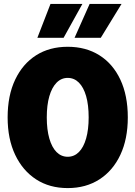

<svg xmlns="http://www.w3.org/2000/svg" viewBox="-20 -949 690 981"><path d="M326 12Q233 12 164.5 -32.5Q96 -77 57.5 -158Q19 -239 19 -349Q19 -461 57.5 -542Q96 -623 164.5 -666.5Q233 -710 326 -710Q419 -710 488 -666.5Q557 -623 595 -542Q633 -461 633 -349Q633 -239 595 -158Q557 -77 488 -32.5Q419 12 326 12ZM326 -148Q359 -148 383 -172Q407 -196 420 -241.5Q433 -287 433 -349Q433 -413 420 -458Q407 -503 383 -527Q359 -551 326 -551Q293 -551 269 -526.5Q245 -502 232 -457Q219 -412 219 -349Q219 -287 232 -241.5Q245 -196 269 -172Q293 -148 326 -148ZM171 -756 238 -929H401L305 -756ZM361 -756 438 -929H601L495 -756Z"/></svg>

Font: Azeret Mono ExtraBold
Style: Regular
Weight: 800
Designer: Martin Vácha
Foundry: Displaay
Version: Version 1.002